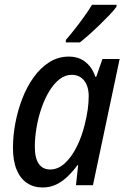

<svg xmlns="http://www.w3.org/2000/svg" viewBox="-20 -789 540 818"><path d="M161.6 9.8Q123.5 9.8 95 -9.3Q66.4 -28.3 50.8 -66.2Q35.2 -104 35.2 -159.2Q35.2 -210.4 45.4 -264.6Q55.7 -318.8 75.2 -369.4Q94.7 -419.9 123.8 -460.2Q152.8 -500.5 190.4 -524.2Q228 -547.9 273.9 -547.9Q302.7 -547.9 325 -536.9Q347.2 -525.9 362.5 -506.6Q377.9 -487.3 386.2 -461.9H390.1L416.5 -537.6H489.7L376 0H303.7L313 -85.4H310.1Q290.5 -58.6 267.8 -36.9Q245.1 -15.1 219 -2.7Q192.9 9.8 161.6 9.8ZM193.4 -66.9Q227.5 -66.9 256.3 -93.5Q285.2 -120.1 306.6 -163.1Q328.1 -206.1 340.3 -255.4Q349.6 -292.5 353.8 -322.5Q357.9 -352.5 357.9 -379.4Q357.9 -420.9 338.6 -445.6Q319.3 -470.2 285.2 -470.2Q257.3 -470.2 233.2 -451.2Q209 -432.1 189.7 -400.1Q170.4 -368.2 156.7 -328.4Q143.1 -288.6 135.7 -245.8Q128.4 -203.1 128.4 -163.6Q128.4 -115.2 145.3 -91.1Q162.1 -66.9 193.4 -66.9ZM260.3 -608.4 260.7 -619.1Q280.8 -642.1 301 -668Q321.3 -693.8 339.8 -720Q358.4 -746.1 372.1 -768.6H476.6L476.1 -759.8Q465.8 -745.6 446.5 -725.3Q427.2 -705.1 404.3 -682.9Q381.3 -660.6 359.1 -640.9Q336.9 -621.1 320.3 -608.4Z"/></svg>

Font: Open Sans SemiCondensed Medium
Style: Italic
Weight: 500
Width: 4
Italic angle: -12°
Designer: Monotype Design Team
Foundry: Monotype Imaging Inc.
Version: Version 3.000